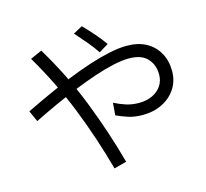

<svg xmlns="http://www.w3.org/2000/svg" viewBox="-121 -957 1242 1157"><g transform="rotate(-15 500.0 -378.5)"><path d="M702 -206Q652 -206 613.5 -218.5Q575 -231 541 -247L547 -324Q582 -306 619 -294Q656 -282 700 -282Q748 -282 784 -299.5Q820 -317 840 -347Q860 -377 860 -417Q860 -477 823 -517Q786 -557 708 -557Q667 -557 611.5 -545Q556 -533 492 -511.5Q428 -490 358.5 -462Q289 -434 217.5 -401.5Q146 -369 78 -335L47 -404Q119 -439 192.5 -472.5Q266 -506 339 -535.5Q412 -565 480 -587Q548 -609 607.5 -621.5Q667 -634 715 -634Q787 -634 837 -606Q887 -578 914 -529Q941 -480 941 -417Q941 -355 910 -307.5Q879 -260 825 -233Q771 -206 702 -206ZM454 61Q399 -140 323 -332Q247 -524 139 -707L211 -739Q322 -555 399 -359.5Q476 -164 532 40ZM549 -638Q525 -674 493 -712Q461 -750 428 -787L485 -818Q519 -783 551 -746.5Q583 -710 608 -674Z"/></g></svg>

Font: Murecho Thin
Style: Regular
Weight: 400
Version: Version 1.010